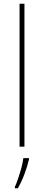

<svg xmlns="http://www.w3.org/2000/svg" viewBox="-20 -780 232 1021"><path d="M110 0H84V-760H110ZM134 68Q125 106 110 146Q95 186 75 221H59V214Q67 197 76.5 169Q86 141 94 111.5Q102 82 104 61H134Z"/></svg>

Font: Noto Sans Gurmukhi UI SemiCondensed Thin
Style: Regular
Weight: 100
Width: 4
Designer: Jelle Bosma - Monotype Design Team
Foundry: Monotype Imaging Inc.
Version: Version 2.004; ttfautohint (v1.8.4.7-5d5b)